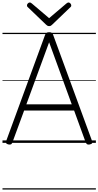

<svg xmlns="http://www.w3.org/2000/svg" viewBox="-20 -1149 791 1544"><path d="M50 13Q34 10 30 3Q26 -4 30 -16L342 -867Q346 -880 353.5 -885Q361 -890 375 -890Q390 -890 397 -885Q404 -880 408 -867L720 -16Q725 -4 720.5 3Q716 10 700 13Q686 15 679.5 10.5Q673 6 667 -10L576 -260H174L82 -10Q77 6 70.5 10.5Q64 15 50 13ZM192 -310H557L375 -809ZM531 -1129Q539 -1129 546 -1121.5Q553 -1114 553 -1105Q553 -1103 552.5 -1100Q552 -1097 548 -1093L400 -951Q395 -946 389.5 -942.5Q384 -939 375 -939Q366 -939 361 -942.5Q356 -946 350 -951L202 -1093Q198 -1097 197.5 -1100.5Q197 -1104 197 -1106Q197 -1115 204.5 -1122Q212 -1129 219 -1129Q224 -1129 228 -1126.5Q232 -1124 236 -1121L375 -1003L514 -1121Q519 -1124 522.5 -1126.5Q526 -1129 531 -1129ZM0 365H751V375H0ZM0 -20H751V0H0ZM0 -505H751V-500H0ZM0 -885H751V-875H0Z"/></svg>

Font: Playwrite IT Moderna Guides
Style: Regular
Weight: 400
Designer: Veronika Burian, José Scaglione
Foundry: TypeTogether
Version: Version 1.003